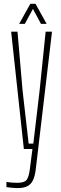

<svg xmlns="http://www.w3.org/2000/svg" viewBox="-20 -762 312 982"><path d="M70.5 200Q59 200 41.5 198.5Q24 197 13 195V168.5Q24 170.5 38.5 171.8Q53 173 68.5 173Q104.5 173 116 158.2Q127.5 143.5 132.5 104L146 0H102L37 -600H69.5L95.5 -298.5L126.5 -27.5H150.5L182.5 -298.5L213.5 -600H246L163 103Q159 137.5 149.2 158.8Q139.5 180 120.5 190Q101.5 200 70.5 200ZM78 -640 135 -742.5H161.5L218.5 -640H189.5L148.5 -716.5L107 -640Z"/></svg>

Font: Big Shoulders Display Thin ExtraLight
Style: Regular
Weight: 250
Version: Version 2.002